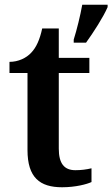

<svg xmlns="http://www.w3.org/2000/svg" viewBox="-20 -780 474 810"><path d="M291 -613V-600H343C374 -643 416 -708 434 -750V-760H327C319 -715 304 -654 291 -613ZM242 10C299 10 347 -3 366 -12V-70C345 -65 323 -62 298 -62C251 -62 228 -90 228 -153V-472H357V-536H228V-660H158C148 -613 133 -580 112 -558C91 -535 57 -519 20 -519V-472H96V-147C96 -31 148 10 242 10Z"/></svg>

Font: Noto Serif Oriya SemiBold
Style: Regular
Weight: 600
Designer: David Williams
Foundry: Google LLC, David Williams
Version: Version 1.051